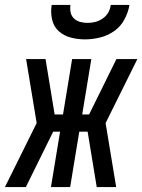

<svg xmlns="http://www.w3.org/2000/svg" viewBox="-52 -760 578 780"><path d="M420 0H341L304 -225H270L233 0H155L192 -225H164L53 0H-32L97 -260L54 -520H133L170 -295H204L241 -520H319L282 -295H310L421 -520H506L377 -260ZM293 -600Q263 -600 235 -607.5Q207 -615 186.5 -633.5Q166 -652 159.5 -681Q153 -710 158 -740H234Q232 -724 235 -709.5Q238 -695 248.5 -685Q259 -675 273.5 -671Q288 -667 304 -667Q320 -667 335.5 -671Q351 -675 365.5 -685Q380 -695 388 -709.5Q396 -724 398 -740H474Q469 -710 453.5 -681Q438 -652 411.5 -633.5Q385 -615 354 -607.5Q323 -600 293 -600Z"/></svg>

Font: Iosevka Custom
Style: Italic
Weight: 400
Italic angle: -9°
Monospace: yes
Designer: Belleve Invis
Foundry: Belleve Invis
Version: Version 30.3.3; ttfautohint (v1.8.3)